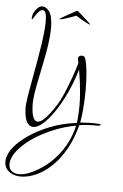

<svg xmlns="http://www.w3.org/2000/svg" viewBox="-216 -952 901 1410"><g transform="rotate(10 235.0 -247.5)"><path d="M28 388Q-23 388 -55 361Q-87 334 -87 288Q-87 241 -49 184Q-18 139 42 88.5Q102 38 188 -5.5Q274 -49 381 -72Q382 -82 382 -92Q382 -102 382 -112Q382 -198 367 -287Q352 -376 329 -461Q310 -364 278 -278Q246 -192 209 -126.5Q172 -61 134.5 -24Q97 13 65 13Q38 13 18.5 -17Q-1 -47 -9 -114Q-10 -119 -10 -126.5Q-10 -134 -10 -142Q-10 -175 -6 -225.5Q-2 -276 4 -337Q10 -398 15.5 -463Q21 -528 25 -589.5Q29 -651 29 -703Q29 -765 21 -804.5Q13 -844 -8 -844Q-22 -844 -34 -829.5Q-46 -815 -55.5 -797.5Q-65 -780 -70.5 -769Q-76 -758 -77 -765Q-78 -769 -78.5 -772.5Q-79 -776 -79 -780Q-79 -799 -70 -820Q-61 -841 -46 -856Q-31 -871 -12 -871Q-5 -871 4 -868Q45 -852 60.5 -797Q76 -742 76 -666Q76 -608 70 -543Q64 -478 56 -413Q48 -348 42 -290Q36 -232 36 -187Q36 -176 36.5 -165.5Q37 -155 38 -146Q46 -83 60 -57Q74 -31 92 -31Q112 -31 133.5 -53Q155 -75 176 -108Q197 -141 214 -174Q235 -213 254 -271.5Q273 -330 289.5 -392.5Q306 -455 316 -506L307 -535Q305 -550 314 -557.5Q323 -565 333 -565Q353 -565 359 -549Q374 -513 385.5 -452Q397 -391 403 -319.5Q409 -248 409 -179Q409 -153 408 -127.5Q407 -102 405 -79Q437 -84 470.5 -88.5Q504 -93 540 -93H545Q557 -93 557 -89Q557 -86 550 -82.5Q543 -79 530 -78Q499 -76 466.5 -71.5Q434 -67 402 -59Q384 42 351 117Q318 192 277 243Q236 294 194 325Q149 358 106 373Q63 388 28 388ZM17 373Q38 373 65 365Q92 357 123 338Q193 297 247 236.5Q301 176 335 102.5Q369 29 379 -51Q309 -33 235.5 3Q162 39 98 87Q34 135 -9 192Q-32 222 -43 250.5Q-54 279 -54 303Q-54 334 -35.5 353.5Q-17 373 17 373ZM127 -800Q123 -800 123 -802Q123 -803 135.5 -812.5Q148 -822 166.5 -834.5Q185 -847 203 -859Q221 -871 231 -878Q239 -883 243 -883Q247 -883 254 -877Q264 -870 280 -858Q296 -846 312.5 -833.5Q329 -821 340 -812Q351 -803 351 -802Q351 -800 348 -800Q342 -800 322 -808.5Q302 -817 279 -828Q256 -839 241 -847Q227 -840 202 -828.5Q177 -817 155 -808.5Q133 -800 127 -800Z"/></g></svg>

Font: Inspiration
Style: Regular
Weight: 400
Designer: Robert E. Leuschke
Foundry: Robert E. Leuschke
Version: Version 2.010; ttfautohint (v1.8.3)